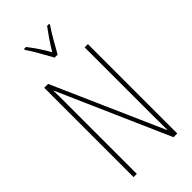

<svg xmlns="http://www.w3.org/2000/svg" viewBox="-290 -1017 1085 1085"><g transform="rotate(-45 252.0 -475.0)"><path d="M240 -793H264C290 -840 324 -900 353 -943V-950H337C303 -904 278 -868 252 -824C228 -868 194 -917 168 -950H152V-943C174 -912 213 -843 240 -793ZM427 0V-714H401V-181C401 -152 402 -99 402 -54H400L109 -714H78V0H104V-548C104 -604 104 -637 103 -664H105L397 0Z"/></g></svg>

Font: Noto Sans Oriya ExtCond Thin
Style: Regular
Weight: 100
Width: 2
Designer: Amélie Bonet and Sol Matas
Foundry: Google LLC
Version: Version 2.006